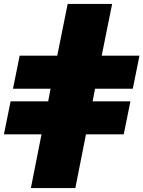

<svg xmlns="http://www.w3.org/2000/svg" viewBox="-35 -762 729 976"><path d="M122 194 176 -79H-15L19 -247H210L222 -311H31L65 -479H256L309 -742H535L482 -479H674L640 -311H448L436 -247H628L594 -79H402L348 194Z"/></svg>

Font: Montserrat Black
Style: Italic
Weight: 900
Italic angle: -11.3°
Designer: Julieta Ulanovsky
Foundry: Julieta Ulanovsky
Version: Version 9.000; ttfautohint (v1.8.4.7-5d5b)